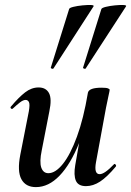

<svg xmlns="http://www.w3.org/2000/svg" viewBox="-20 -753 537 786"><path d="M127 13Q85 13 67.5 -19.5Q50 -52 63 -119L98 -297Q103 -326 98.5 -335Q94 -344 85 -344Q75 -344 62 -334Q49 -324 33 -309Q29 -305 25 -309Q21 -313 25 -317Q57 -355 83 -375Q109 -395 138 -395Q168 -395 180.5 -372Q193 -349 182 -297L151 -138Q141 -90 149 -67Q157 -44 178 -44Q207 -44 237.5 -82Q268 -120 295 -193.5Q322 -267 340 -374L358 -373Q339 -255 304 -168Q269 -81 224 -34Q179 13 127 13ZM332 9Q300 9 290.5 -13.5Q281 -36 288 -77L340 -374Q345 -394 396 -394Q416 -394 422.5 -391Q429 -388 429 -386Q429 -382 424 -360Q419 -338 414 -312L373 -89Q364 -40 388 -40Q398 -40 412.5 -50Q427 -60 446 -80Q449 -84 453 -79.5Q457 -75 454 -71Q418 -28 389.5 -9.5Q361 9 332 9ZM199 -473Q197 -470 192 -472Q187 -474 188 -476L263 -716Q264 -721 280.5 -725Q297 -729 317.5 -731Q338 -733 352 -732.5Q366 -732 363 -727ZM331 -473Q329 -470 324 -472Q319 -474 320 -476L395 -716Q397 -721 413.5 -725Q430 -729 450 -731Q470 -733 484.5 -732.5Q499 -732 496 -727Z"/></svg>

Font: Cormorant Infant Light
Style: Italic
Weight: 300
Italic angle: -10°
Designer: Christian Thalmann (Catharsis Fonts)
Foundry: Catharsis Fonts
Version: Version 4.001